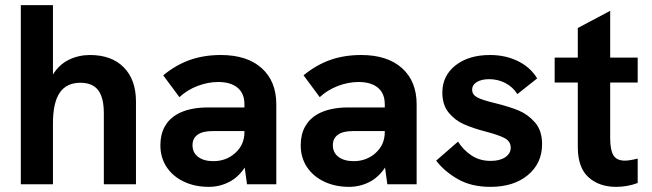

<svg xmlns="http://www.w3.org/2000/svg" viewBox="-20 -717 2535 747"><path d="M61 -697H186V-427Q210 -466 248 -484.5Q286 -503 330 -503Q414 -503 461.5 -455Q509 -407 509 -322V0H384V-276Q384 -337 362 -366Q340 -395 293 -395Q239 -395 212.5 -356.5Q186 -318 186 -236V0H61Z M932 -65Q907 -27 870.5 -8.5Q834 10 792 10Q738 10 695 -10.5Q652 -31 628 -67.5Q604 -104 604 -152Q604 -194 621 -224.5Q638 -255 668 -272Q715 -299 789 -299H931V-311Q931 -354 904 -376Q877 -398 829 -398Q789 -398 748.5 -382.5Q708 -367 678 -339L615 -424Q665 -465 719.5 -484Q774 -503 839 -503Q941 -503 998 -452Q1055 -401 1055 -311V0H941ZM810 -90Q860 -90 895.5 -122Q931 -154 931 -203V-207H807Q768 -207 749 -193Q729 -179 729 -152Q729 -123 751 -106.5Q773 -90 810 -90Z M1478 -65Q1453 -27 1416.5 -8.5Q1380 10 1338 10Q1284 10 1241 -10.5Q1198 -31 1174 -67.5Q1150 -104 1150 -152Q1150 -194 1167 -224.5Q1184 -255 1214 -272Q1261 -299 1335 -299H1477V-311Q1477 -354 1450 -376Q1423 -398 1375 -398Q1335 -398 1294.5 -382.5Q1254 -367 1224 -339L1161 -424Q1211 -465 1265.5 -484Q1320 -503 1385 -503Q1487 -503 1544 -452Q1601 -401 1601 -311V0H1487ZM1356 -90Q1406 -90 1441.5 -122Q1477 -154 1477 -203V-207H1353Q1314 -207 1295 -193Q1275 -179 1275 -152Q1275 -123 1297 -106.5Q1319 -90 1356 -90Z M1677 -92 1762 -166Q1782 -134 1814 -112.5Q1846 -91 1889 -91Q1925 -91 1946 -105.5Q1967 -120 1967 -142Q1967 -167 1943.5 -179.5Q1920 -192 1870 -205Q1820 -218 1785 -233.5Q1750 -249 1725.5 -279Q1701 -309 1701 -357Q1701 -422 1752 -462.5Q1803 -503 1887 -503Q1946 -503 1994.5 -479.5Q2043 -456 2070 -412L1993 -351Q1975 -379 1946 -394Q1917 -409 1883 -409Q1854 -409 1835.5 -398Q1817 -387 1817 -368Q1817 -349 1836 -338.5Q1855 -328 1905 -316Q1962 -302 1998 -287Q2034 -272 2061.5 -240.5Q2089 -209 2089 -156Q2089 -82 2034 -36Q1979 10 1888 10Q1814 10 1761.5 -20Q1709 -50 1677 -92Z M2228 -145V-396H2138V-493H2228V-608L2354 -675V-493H2461V-396H2354V-179Q2354 -134 2366.5 -113Q2379 -92 2411 -92Q2429 -92 2461 -100V-5Q2421 10 2377 10Q2311 10 2269.5 -27.5Q2228 -65 2228 -145Z"/></svg>

Font: Hanken Grotesk
Style: Bold
Weight: 700
Designer: Alfredo Marco Pradil
Foundry: Hanken Design Co.
Version: Version 3.014